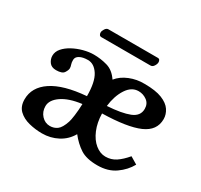

<svg xmlns="http://www.w3.org/2000/svg" viewBox="-129 -751 972 929"><g transform="rotate(30 357.5 -286.5)"><path d="M493 -535H219Q211 -535 207.5 -540.5Q204 -546 204 -553Q204 -562 211.5 -573.5Q219 -585 229 -585H505Q513 -585 516 -579.5Q519 -574 519 -568Q519 -558 511.5 -546.5Q504 -535 493 -535ZM230 -444Q268 -444 305 -433.5Q342 -423 368 -384Q391 -413 430.5 -429Q470 -445 513 -444Q575 -444 611 -429.5Q647 -415 662.5 -391.5Q678 -368 678 -342Q678 -278 611.5 -249Q545 -220 406 -217Q407 -167 423.5 -127.5Q440 -88 467 -66Q494 -44 524 -44Q556 -44 581.5 -61Q607 -78 633 -109L673 -85Q651 -45 610.5 -16.5Q570 12 511 12Q450 12 415.5 -10.5Q381 -33 352 -70Q329 -30 289 -9Q249 12 202 12Q165 12 129 3Q93 -6 70 -28Q47 -50 47 -89Q47 -157 111.5 -200Q176 -243 301 -253Q301 -332 277 -369.5Q253 -407 218 -407Q190 -407 172.5 -397.5Q155 -388 155 -371Q155 -356 158.5 -346.5Q162 -337 162 -328Q162 -318 152 -302.5Q142 -287 108 -287Q82 -287 70 -303.5Q58 -320 58 -339Q58 -362 74.5 -381Q91 -400 117 -414Q143 -428 173 -436Q203 -444 230 -444ZM506 -399Q467 -399 441 -359Q415 -319 408 -260Q488 -265 531 -282Q574 -299 574 -339Q574 -368 553 -383.5Q532 -399 506 -399ZM288 -103Q292 -114 296 -144Q300 -174 301 -209Q230 -200 190.5 -172.5Q151 -145 151 -111Q151 -80 170.5 -59Q190 -38 217 -38Q240 -38 257.5 -51Q275 -64 288 -103Z"/></g></svg>

Font: Libertinus Serif SemiBold
Style: Regular
Weight: 600
Designer: Philipp H. Poll, Khaled Hosny
Foundry: Caleb Maclennan
Version: Version 7.051;RELEASE